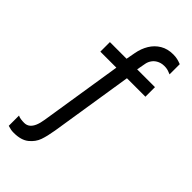

<svg xmlns="http://www.w3.org/2000/svg" viewBox="-277 -779 1027 1027"><g transform="rotate(45 236.0 -266.0)"><path d="M426.3 -450.2H286.6L212.9 17.6L212.4 20.5Q204.6 68.4 193.1 101.6Q181.6 134.8 151.1 159.7Q120.6 184.6 64.9 184.6Q52.2 184.6 43.2 182.9Q34.2 181.2 19.5 176.8V99.1Q28.3 104 41 105.7Q53.7 107.4 66.4 107.4Q85.4 107.4 98.6 96.7Q111.8 85.9 120.1 66.2Q128.4 46.4 132.8 17.6L206.5 -450.2H85.4V-522.5H211.4L221.2 -575.2Q228.5 -615.2 247.8 -647Q267.1 -678.7 298.3 -697.3Q329.6 -715.8 371.6 -715.8Q389.6 -715.8 403.3 -712.6Q417 -709.5 433.1 -703.1V-626Q432.6 -626 432.4 -626.2Q432.1 -626.5 431.6 -626.5Q422.9 -630.4 413.6 -633.5Q404.3 -636.7 394 -637.7Q366.7 -640.1 346.9 -631.3Q327.1 -622.6 315.9 -607.4Q304.7 -592.3 301.3 -575.2L291.5 -522.5H426.3Z"/></g></svg>

Font: Wand UI Pro
Style: Regular
Weight: 400
Designer: Andreas Faust
Version: Version 1.003;FEAKit 1.0